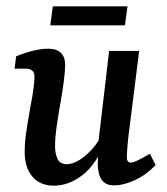

<svg xmlns="http://www.w3.org/2000/svg" viewBox="-20 -579 527 607"><path d="M150 8Q107 8 82.5 -20.5Q58 -49 58 -99Q58 -126 62.5 -158.5Q67 -191 73 -223Q79 -255 83 -279Q85 -293 87 -309.5Q89 -326 89 -337Q89 -350 81.5 -356Q74 -362 62 -362H26L31 -401Q61 -413 86 -419Q111 -425 132 -425Q186 -425 186 -373Q186 -365 185 -353Q184 -341 182 -324Q178 -292 171 -253Q164 -214 159 -178.5Q154 -143 154 -117Q154 -93 162 -76.5Q170 -60 191 -60Q210 -60 231.5 -73.5Q253 -87 272.5 -109Q292 -131 305 -159L312 -132Q286 -61 242 -26.5Q198 8 150 8ZM340 7Q316 7 303.5 -8Q291 -23 289 -55Q289 -68 290 -89Q291 -110 291 -129L325 -418H420L386 -148Q384 -130 382.5 -112Q381 -94 381 -82Q381 -65 393 -65Q401 -65 415.5 -72Q430 -79 454 -93L472 -57Q442 -26 406.5 -9.5Q371 7 340 7ZM147 -559H383L375 -499H139Z"/></svg>

Font: Rasa Medium
Style: Italic
Weight: 500
Italic angle: -7.10001°
Designer: Anna Giedrys (Yrsa+Rasa design), David Brezina (Yrsa art-direction, Rasa art-direction, design)
Foundry: Rosetta Type Foundry
Version: Version 2.004